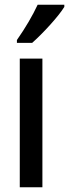

<svg xmlns="http://www.w3.org/2000/svg" viewBox="-20 -786 290 806"><path d="M250 -757V-766H138C117 -721 88 -671 51 -618V-606H115C158 -644 225 -716 250 -757ZM158 0V-540H63V0Z"/></svg>

Font: Noto Sans Arabic ExtCond Med
Style: Regular
Weight: 500
Width: 2
Designer: Monotype Design Team, Nadine Chahine, Nizar Qandah and Khaled Hosny
Foundry: Monotype Imaging Inc.
Version: Version 2.012